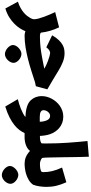

<svg xmlns="http://www.w3.org/2000/svg" viewBox="487 -1336 1037 2198"><g transform="rotate(90 1006.0 -237.5)"><path d="M316.4 0Q306.6 0 292.7 -2Q278.8 -3.9 264.6 -9.3Q254.4 17.1 234.1 49.8Q213.9 82.5 182.4 114.5Q150.9 146.5 106.9 174.6Q63 202.6 4.4 220.2L-73.2 76.7Q-31.2 63 -0.5 45.4Q30.3 27.8 52.5 9Q74.7 -9.8 89.4 -29.1Q104 -48.3 114.3 -66.4Q120.6 -77.6 124.3 -88.1Q127.9 -98.6 127.9 -107.9Q127.9 -129.9 119.6 -160.9Q111.3 -191.9 98.9 -225.3Q86.4 -258.8 72.3 -291.5Q58.1 -324.2 45.9 -350.1L220.7 -395Q232.9 -368.2 242.7 -343.3Q252.4 -318.4 259.8 -293.2Q267.1 -268.1 272.5 -241.9Q277.8 -215.8 281.2 -187Q286.6 -180.7 296.6 -178.2Q306.6 -175.8 316.4 -175.8Z M627 126.5Q627 143.1 618.4 160.6Q609.9 178.2 595.9 192.4Q582 206.5 564 215.8Q545.9 225.1 526.9 225.1Q509.3 225.1 490.7 216.8Q472.2 208.5 457.3 195.3Q442.4 182.1 432.6 165.8Q422.9 149.4 422.9 133.3Q422.9 115.7 432.6 98.4Q442.4 81.1 457.5 67.1Q472.7 53.2 490.2 44.7Q507.8 36.1 523.9 36.1Q541 36.1 559.3 43.7Q577.6 51.3 592.5 64Q607.4 76.7 617.2 92.8Q627 108.9 627 126.5ZM313 0Q303.7 0 293 -4.6Q282.2 -9.3 273.9 -17.6V-158.2Q279.8 -165 290.8 -170.4Q301.8 -175.8 313 -175.8Q333.5 -175.8 354.7 -176.3Q376 -176.8 399.2 -178.2Q422.4 -179.7 447.8 -182.4Q473.1 -185.1 502 -189.5Q526.4 -193.4 552.2 -198Q578.1 -202.6 603.3 -207.5Q628.4 -212.4 651.6 -217Q674.8 -221.7 693.8 -225.6Q677.7 -235.8 654.3 -246.8Q630.9 -257.8 605.5 -267.3Q580.1 -276.9 555.4 -283.9Q530.8 -291 511.7 -292.5Q506.3 -291.5 499.5 -289.6Q492.7 -287.6 484.6 -283.2Q476.6 -278.8 467.8 -270.5Q459 -262.2 449.2 -248.5L311.5 -315.4Q339.8 -364.3 367.7 -392.6Q395.5 -420.9 421.9 -435.3Q448.2 -449.7 472.2 -453.6Q496.1 -457.5 517.1 -457.5Q567.4 -457.5 616.9 -438Q666.5 -418.5 713.9 -389.2Q769 -354.5 822.3 -323.5Q875.5 -292.5 930.2 -260.3L894.5 -128.9L849.6 -119.6Q785.6 -98.6 718.8 -77.4Q651.9 -56.2 583.5 -38.8Q515.1 -21.5 447 -10.7Q378.9 0 313 0Z M1243.2 -10.3Q1174.8 -12.2 1126.2 -28.3Q1077.6 -44.4 1052.2 -74.2Q1042.5 -85.4 1034.4 -97.9Q1026.4 -110.4 1020.5 -125.2Q1014.6 -140.1 1011.2 -158Q1007.8 -175.8 1007.8 -198.2Q1007.8 -225.1 1015.4 -253.9Q1022.9 -282.7 1037.4 -309.8Q1051.8 -336.9 1072.5 -361.1Q1093.3 -385.3 1119.4 -403.6Q1145.5 -421.9 1176.8 -432.4Q1208 -442.9 1243.2 -442.9Q1281.2 -442.9 1313.2 -430.9Q1345.2 -418.9 1370.4 -398.4Q1395.5 -377.9 1413.6 -351.1Q1431.6 -324.2 1442.4 -294.9Q1452.1 -267.1 1457.3 -235.8Q1462.4 -204.6 1463.4 -175.8H1493.7V0H1431.2Q1418 28.3 1396.5 57.9Q1375 87.4 1339.4 116.2Q1303.7 145 1252 171.9Q1200.2 198.7 1127 221.2L1043 77.6Q1067.9 71.8 1096.4 62.7Q1125 53.7 1152.3 42.5Q1179.7 31.2 1203.4 19Q1227.1 6.8 1242.2 -4.9ZM1168.9 -217.3Q1168.9 -195.3 1187.7 -184.6Q1206.5 -173.8 1246.6 -173.8H1301.3Q1301.3 -186 1299.6 -199.7Q1297.9 -213.4 1294.7 -226.1Q1291.5 -238.8 1287.1 -249.8Q1282.7 -260.7 1277.3 -268.6Q1269.5 -279.8 1258.8 -285.9Q1248 -292 1231.9 -292Q1220.2 -292 1209 -285.4Q1197.8 -278.8 1188.7 -268.3Q1179.7 -257.8 1174.3 -244.4Q1168.9 -231 1168.9 -217.3Z M1478.5 -175.8Q1488.8 -175.8 1500 -177Q1511.2 -178.2 1521 -180.7Q1530.8 -183.1 1538.3 -187Q1545.9 -190.9 1548.8 -196.3Q1549.3 -206.5 1549.6 -223.9Q1549.8 -241.2 1549.8 -255.9Q1549.8 -377 1541.7 -491.7Q1533.7 -606.4 1522 -720.2L1701.7 -735.8Q1703.6 -689.5 1704.6 -638.7Q1705.6 -587.9 1706.3 -538.3Q1707 -488.8 1707.5 -443.6Q1708 -398.4 1709 -363.3L1710.4 -286.1Q1710.9 -263.2 1711.9 -239.7Q1712.9 -216.3 1715.3 -201.7Q1723.6 -193.4 1733.2 -188.5Q1742.7 -183.6 1752.2 -180.7Q1761.7 -177.7 1770.3 -176.8Q1778.8 -175.8 1785.6 -175.8V0Q1766.6 0 1747.6 -2.9Q1728.5 -5.9 1710 -12.9Q1691.4 -20 1672.9 -32Q1654.3 -43.9 1635.3 -62Q1623.5 -46.4 1606.4 -34.7Q1589.4 -22.9 1568.8 -15.4Q1548.3 -7.8 1525.1 -3.9Q1502 0 1478.5 0Q1469.2 0 1458.3 -4.4Q1447.3 -8.8 1439 -17.6V-158.2Q1441.9 -161.6 1446.5 -165Q1451.2 -168.5 1456.8 -170.7Q1462.4 -172.9 1468 -174.3Q1473.6 -175.8 1478.5 -175.8Z M1780.8 0Q1770.5 0 1760 -5.1Q1749.5 -10.3 1741.2 -18.6V-157.7Q1747.1 -165 1758.3 -170.4Q1769.5 -175.8 1780.8 -175.8Q1793.9 -175.8 1808.3 -176.5Q1822.8 -177.2 1835.9 -179.4Q1849.1 -181.6 1859.6 -185.8Q1870.1 -189.9 1875.5 -196.8Q1876.5 -202.1 1877.2 -208.3Q1877.9 -214.4 1877.9 -218.3Q1877.9 -241.7 1875.2 -265.4Q1872.6 -289.1 1866.5 -314.9Q1860.4 -340.8 1850.3 -368.9Q1840.3 -397 1825.7 -429.2L1994.1 -478Q2007.8 -447.3 2017.6 -419.4Q2027.3 -391.6 2033.9 -364.5Q2040.5 -337.4 2043.7 -309.6Q2046.9 -281.7 2046.9 -251.5Q2046.9 -231.9 2045.4 -211.4Q2043.9 -190.9 2040.8 -170.9Q2037.6 -150.9 2033 -132.1Q2028.3 -113.3 2022 -97.2Q2001 -67.9 1970 -49.1Q1939 -30.3 1905 -19.3Q1871.1 -8.3 1838.1 -4.2Q1805.2 0 1780.8 0ZM2011.7 162.1Q2011.7 178.7 2003.2 196.3Q1994.6 213.9 1980.7 228Q1966.8 242.2 1948.7 251.5Q1930.7 260.7 1911.6 260.7Q1894 260.7 1875.5 252.4Q1856.9 244.1 1842 231Q1827.1 217.8 1817.4 201.4Q1807.6 185.1 1807.6 168.9Q1807.6 151.4 1817.4 134Q1827.1 116.7 1842.3 102.8Q1857.4 88.9 1875 80.3Q1892.6 71.8 1908.7 71.8Q1925.8 71.8 1944.1 79.3Q1962.4 86.9 1977.3 99.6Q1992.2 112.3 2002 128.4Q2011.7 144.5 2011.7 162.1Z"/></g></svg>

Font: DimaFred
Style: Bold
Weight: 800
Designer: R.Balvardi
Foundry: R.Balvardi (r.balvardi@gmail.com)
Version: Version 1.00;August 2, 2018;FontCreator 11.5.0.2427 64-bit